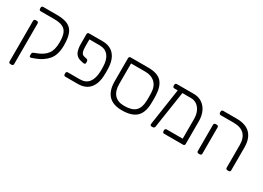

<svg xmlns="http://www.w3.org/2000/svg" viewBox="-16 -1300 3043 2220"><g transform="rotate(30 1505.5 -190.0)"><path d="M271 9Q255 9 255 -7V-32Q255 -49 276 -57L317 -73Q394 -103 434.5 -156Q475 -209 475 -314Q475 -389 457 -432Q439 -475 397.5 -494Q356 -513 284 -513H106Q96 -513 90 -519Q84 -525 84 -535V-549Q84 -559 90 -565Q96 -571 106 -571H289Q382 -571 435.5 -545.5Q489 -520 512.5 -463Q536 -406 536 -307Q536 -178 477.5 -110Q419 -42 321 -7L279 8Q276 9 271 9ZM84 169V-373Q84 -383 90 -389Q96 -395 106 -395H123Q133 -395 139 -389Q145 -383 145 -373V169Q145 179 139 185Q133 191 123 191H106Q96 191 90 185Q84 179 84 169Z M756 -418Q756 -371 766 -344.5Q776 -318 801 -312L842 -302Q859 -297 859 -270V-256Q859 -248 852.5 -244Q846 -240 836 -240Q831 -240 828 -241L790 -250Q742 -261 719 -302Q696 -343 696 -418V-549Q696 -559 702 -565Q708 -571 718 -571H897Q1000 -571 1054.5 -507.5Q1109 -444 1112 -327Q1113 -317 1113 -286Q1113 -254 1112 -244Q1109 -127 1054.5 -63.5Q1000 0 897 0H731Q721 0 715 -6Q709 -12 709 -22V-36Q709 -46 715 -52Q721 -58 731 -58H892Q968 -58 1007.5 -107.5Q1047 -157 1051 -249Q1052 -259 1052 -286Q1052 -312 1051 -322Q1049 -413 1008.5 -463Q968 -513 892 -513H756Z M1251 -239V-549Q1251 -559 1257 -565Q1263 -571 1273 -571H1508Q1632 -571 1686 -514Q1740 -457 1745 -337Q1746 -327 1746 -281Q1746 -234 1745 -224Q1742 -105 1681 -47.5Q1620 10 1488 10Q1369 10 1310 -53.5Q1251 -117 1251 -239ZM1684 -229Q1685 -239 1685 -281Q1685 -322 1684 -332Q1682 -420 1633 -466.5Q1584 -513 1503 -513H1312V-239Q1312 -147 1356 -97.5Q1400 -48 1488 -48Q1591 -48 1636.5 -92.5Q1682 -137 1684 -229Z M2325 -327V-22Q2325 -12 2319 -6Q2313 0 2303 0H2050Q2040 0 2034 -6Q2028 -12 2028 -22V-36Q2028 -46 2034 -52Q2040 -58 2050 -58H2264V-322Q2264 -377 2244.5 -421Q2225 -465 2190.5 -489Q2156 -513 2113 -513H1997L1923 -23Q1922 -13 1914.5 -6.5Q1907 0 1898 0H1880Q1871 0 1866 -6.5Q1861 -13 1862 -23L1935 -513H1890Q1880 -513 1874 -519Q1868 -525 1868 -535V-549Q1868 -559 1874 -565Q1880 -571 1890 -571H2118Q2178 -571 2225 -541Q2272 -511 2298.5 -455.5Q2325 -400 2325 -327Z M2872 -22V-322Q2872 -513 2681 -513H2509Q2499 -513 2493 -519Q2487 -525 2487 -535V-549Q2487 -559 2493 -565Q2499 -571 2509 -571H2686Q2811 -571 2872 -508.5Q2933 -446 2933 -327V-22Q2933 -12 2927 -6Q2921 0 2911 0H2894Q2884 0 2878 -6Q2872 -12 2872 -22ZM2487 -22V-373Q2487 -383 2493 -389Q2499 -395 2509 -395H2526Q2536 -395 2542 -389Q2548 -383 2548 -373V-22Q2548 -12 2542 -6Q2536 0 2526 0H2509Q2499 0 2493 -6Q2487 -12 2487 -22Z"/></g></svg>

Font: Rubik
Style: Regular
Weight: 300
Designer: Hubert & Fischer
Foundry: Hubert & Fischer
Version: Version 1.100